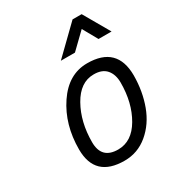

<svg xmlns="http://www.w3.org/2000/svg" viewBox="-179 -848 888 967"><g transform="rotate(-30 265.0 -364.0)"><path d="M262.2 -55.2Q342.3 -55.2 391.6 -139.6Q440.9 -224.1 440.9 -340.8Q440.9 -388.7 416.5 -417Q392.1 -445.3 342.8 -444.8Q264.6 -444.8 215.3 -357.4Q166 -270 166 -152.8Q166 -55.2 262.2 -55.2ZM342.8 -509.8Q515.6 -509.8 516.1 -339.8Q515.6 -247.1 486.3 -168Q457 -88.9 397.9 -39.6Q338.9 9.8 262.2 9.8Q91.3 9.8 90.8 -153.8Q90.8 -297.9 162.1 -403.8Q233.4 -509.8 342.8 -509.8ZM234.9 -586.9 390.1 -737.8H442.9L529.8 -586.9H454.1L405.8 -672.9L316.9 -586.9Z"/></g></svg>

Font: TitilliumWeb-Italic
Style: Italic
Weight: 400
Italic angle: -13°
Version: Version 1.001;PS 57.000;hotconv 1.0.70;makeotf.lib2.5.55311